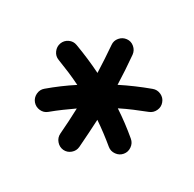

<svg xmlns="http://www.w3.org/2000/svg" viewBox="-120 -833 785 775"><g transform="rotate(30 273.0 -446.0)"><path d="M67.9 -297.4Q55.7 -312 57.1 -331.8Q58.6 -351.6 73.2 -363.8Q99.1 -385.7 126 -405.8Q152.8 -425.8 180.7 -443.8Q152.3 -458 123.3 -470.2Q94.2 -482.4 64.9 -493.7Q46.9 -500.5 39.1 -518.3Q31.2 -536.1 37.6 -554.2Q44.4 -572.3 62 -580.6Q79.6 -588.9 97.7 -582Q165 -557.1 227.1 -526.4Q226.1 -557.6 224.1 -589.4Q222.2 -621.1 219.7 -652.8Q217.8 -671.9 230.5 -686.8Q243.2 -701.7 262.2 -703.6Q281.2 -705.6 296.1 -692.9Q311 -680.2 313 -661.1Q319.3 -591.3 321.3 -525.4Q384.3 -557.1 452.1 -582Q470.2 -588.9 488.3 -580.6Q506.3 -572.3 512.7 -554.2Q519.5 -536.1 511.2 -518.3Q502.9 -500.5 484.9 -493.7Q455.6 -482.4 426.8 -470.2Q397.9 -458 369.6 -443.8Q397 -425.8 423.8 -405.8Q450.7 -385.7 476.6 -363.8Q491.2 -351.6 492.9 -331.8Q494.6 -312 482.4 -297.4Q470.2 -282.7 450.4 -280.8Q430.7 -278.8 416 -291Q370.1 -329.1 321.3 -362.3Q319.8 -329.6 317.6 -297.4Q315.4 -265.1 313 -231.4Q311.5 -212.4 296.6 -199.7Q281.7 -187 262.7 -188.5Q243.7 -190.4 231 -205.3Q218.3 -220.2 219.7 -239.3Q224.6 -299.3 226.6 -360.4Q203.1 -344.2 179.7 -326.9Q156.2 -309.6 133.8 -291Q119.1 -278.8 99.9 -280.8Q80.6 -282.7 67.9 -297.4Z"/></g></svg>

Font: Mikhak-FD SemiBold
Style: Regular
Weight: 600
Designer: Amin Abedi
Version: Version 3.2